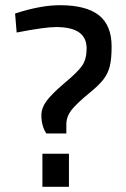

<svg xmlns="http://www.w3.org/2000/svg" viewBox="-20 -719 484 738"><path d="M139 -276Q139 -304 159 -331Q179 -358 226 -398Q279 -442 296 -467Q313 -492 313 -533Q313 -574 284 -594.5Q255 -615 195 -615Q152 -615 44 -594L38 -667Q136 -699 210 -699Q311 -699 360 -660.5Q409 -622 409 -540Q409 -493 402 -464.5Q395 -436 377 -413Q359 -390 323 -361Q272 -319 253.5 -294.5Q235 -270 235 -240V-206H158Q139 -235 139 -276ZM143 -128H245V-1H143Z"/></svg>

Font: Cairo SemiBold
Style: Regular
Weight: 600
Designer: Mohamed Gaber, the designers of Titillium
Foundry: Kief Type Foundry
Version: Version 2.009; ttfautohint (v1.5.33-1714) -l 8 -r 50 -G 200 